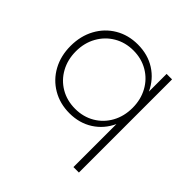

<svg xmlns="http://www.w3.org/2000/svg" viewBox="-183 -686 1042 1042"><g transform="rotate(45 337.5 -165.0)"><path d="M566 -521V194H524V-136Q494 -71 436 -34Q378 3 302 3Q229 3 171 -31Q113 -65 80.5 -124.5Q48 -184 48 -260Q48 -336 80.5 -396Q113 -456 170.5 -490Q228 -524 301 -524Q378 -524 436 -487Q494 -450 524 -385V-521ZM524 -260Q524 -324 496 -375Q468 -426 418.5 -455Q369 -484 307 -484Q245 -484 195.5 -455Q146 -426 117.5 -375Q89 -324 89 -260Q89 -196 117 -145Q145 -94 194.5 -65Q244 -36 307 -36Q369 -36 418.5 -65Q468 -94 496 -145Q524 -196 524 -260Z"/></g></svg>

Font: TypoPRO Montserrat Alternates
Style: Regular
Weight: 275
Designer: Julieta Ulanovsky
Foundry: Julieta Ulanovsky
Version: Version 6.001